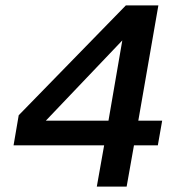

<svg xmlns="http://www.w3.org/2000/svg" viewBox="-20 -688 662 708"><path d="M337 0 364 -152H30L49 -263L444 -668H564L490 -243H578L562 -152H474L447 0ZM431 -539 149 -243H380Z"/></svg>

Font: Celebes SemiBold
Style: Italic
Weight: 600
Italic angle: -10°
Designer: Anugrah Pasau
Foundry: Lafontype
Version: Version 1.000; ttfautohint (v1.8.4)